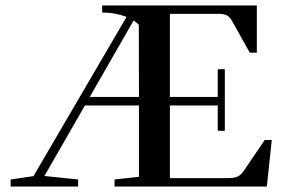

<svg xmlns="http://www.w3.org/2000/svg" viewBox="-20 -683 1029 703"><path d="M19 0V-25.9L102.5 -38.1L443.4 -621.1Q401.9 -637.2 354 -637.2V-663.1H920.4V-490.2H894.5L830.1 -605.5Q821.8 -620.6 811 -626.5Q800.3 -632.3 779.8 -632.3H602.1V-328.1H777.3V-429.7H803.2V-204.1H777.3V-296.9H602.1V-30.8H814.5Q837.9 -30.8 850.3 -36.6Q862.8 -42.5 873 -58.1L949.2 -170.4H975.1L957 0H399.4V-25.9L488.8 -35.6V-296.9H291L142.6 -38.6L266.1 -25.9V0ZM488.3 -592.3Q479.5 -601.1 469.2 -607.9L308.6 -328.1H488.8Z"/></svg>

Font: Elstob Medium
Style: Regular
Weight: 500
Designer: Peter S. Baker
Version: Version 1.015